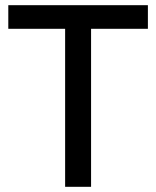

<svg xmlns="http://www.w3.org/2000/svg" viewBox="-20 -720 602 740"><path d="M231 -609H12V-700H550V-609H331V0H231Z"/></svg>

Font: Oak Sans Medium
Style: Regular
Weight: 500
Designer: Erik Kennedy, Walven
Foundry: Erik Kennedy, Walven
Version: Version 1.000